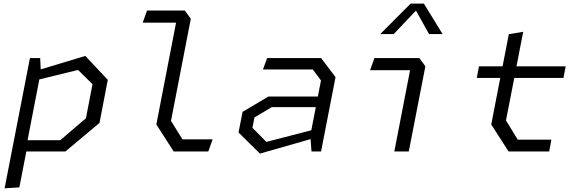

<svg xmlns="http://www.w3.org/2000/svg" viewBox="-20 -822 3140 1042"><path d="M5 200 85 195 123 0H335L520 -155L565 -388.5L443 -518.5L201 -445.5L198 -507H142.5ZM129.5 -61 193.5 -391 403.5 -442.5 482 -365 446.5 -180.5 307 -61Z M922.5 0H1110.5L1134 -66H970L908 -166L1015.5 -720L983 -765H778L754.5 -699H935.5L828.5 -146.5Z M1670.5 0H1722.5L1801 -403.5L1722.5 -507H1430L1407 -445H1677.5L1722 -385.5L1705 -298H1436.5L1296.5 -215L1274.5 -103L1390.5 11.5L1665.5 -67ZM1350 -128.5 1361 -185 1455 -240.5H1694L1669.5 -115L1425.5 -52Z M2120 0H2198.5L2288.5 -462L2256 -507H2012L1988.5 -441H2205.5ZM2043.5 -637H2116.5L2237.5 -764.5L2308.5 -637H2382L2280.5 -802.5H2208.5Z M2740 0H2960.5L2972.5 -64H2790L2726 -168.5L2771 -399H3038L3050 -462H2783L2819.5 -649.5L2741.5 -636.5L2707.5 -462H2579.5L2567.5 -399H2695L2646 -146.5Z"/></svg>

Font: Monaspace Krypton Light
Style: Italic
Weight: 300
Italic angle: -11°
Designer: Riley Cran & the Lettermatic Team
Foundry: Lettermatic
Version: Version 1.101 (Monaspace Krypton)